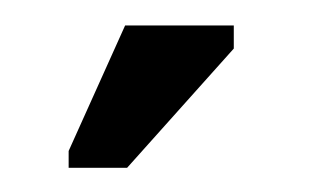

<svg xmlns="http://www.w3.org/2000/svg" viewBox="-20 -589 257 153"><path d="M81.3 -455.3H34.7V-468.7L79.7 -568.7H166.3V-550.3Z"/></svg>

Font: Darker Grotesque Light
Style: Regular
Weight: 300
Designer: Gabriel Lam
Foundry: TypeRant
Version: Version 1.000;gftools[0.9.28]